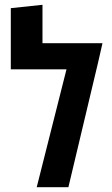

<svg xmlns="http://www.w3.org/2000/svg" viewBox="-20 -780 468 800"><path d="M157 -600V-760L25 -746V-491H257L133 0H265L389 -521L407 -600Z"/></svg>

Font: Noto Sans Hebrew ExtraCondensed SemiBold
Style: Regular
Weight: 600
Width: 2
Designer: Ben Nathan
Foundry: Google LLC
Version: Version 3.001